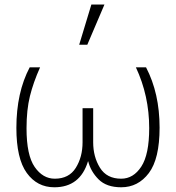

<svg xmlns="http://www.w3.org/2000/svg" viewBox="-20 -792 761 830"><path d="M50.8 -239.3Q50.8 -391.6 108.4 -501H153.3Q124 -435.5 109.4 -376.5Q94.7 -317.4 94.7 -237.3Q94.7 -121.1 129.9 -70.3Q165 -19.5 216.8 -19.5Q278.3 -19.5 307.6 -66.4Q336.9 -113.3 336.9 -176.8V-324.2H382.8V-176.8Q382.8 -114.3 412.1 -66.9Q441.4 -19.5 503.9 -19.5Q556.6 -19.5 590.8 -71.8Q625 -124 625 -238.3Q625 -377.9 567.4 -501H611.3Q669.9 -388.7 669.9 -240.2Q669.9 -105.5 623.5 -43.9Q577.1 17.6 503.9 17.6Q440.4 17.6 406.2 -16.6Q372.1 -50.8 361.3 -94.7H360.4Q326.2 17.6 214.8 17.6Q140.6 17.6 95.7 -44.4Q50.8 -106.4 50.8 -239.3ZM322.3 -598.6 375 -772.5H431.6L357.4 -598.6Z"/></svg>

Font: Gothic A1 ExtraLight
Style: Regular
Weight: 275
Designer: HanYang I&C Co.,Ltd.
Foundry: HanYang I&C Co.,Ltd.
Version: Version 2.50